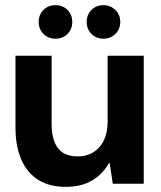

<svg xmlns="http://www.w3.org/2000/svg" viewBox="-20 -712 623 744"><path d="M234 12Q172 12 129 -14.5Q86 -41 63 -92.5Q40 -144 40 -219V-496H180V-232Q180 -171 204 -138.5Q228 -106 282 -106Q316 -106 342 -122Q368 -138 382.5 -168Q397 -198 397 -240V-496H537V0H417L405 -80H402Q379 -38 337.5 -13Q296 12 234 12ZM195 -562Q167 -562 148.5 -580.5Q130 -599 130 -627Q130 -655 148.5 -673.5Q167 -692 195 -692Q223 -692 241.5 -673.5Q260 -655 260 -627Q260 -599 241.5 -580.5Q223 -562 195 -562ZM381 -562Q353 -562 334.5 -580.5Q316 -599 316 -627Q316 -655 334.5 -673.5Q353 -692 381 -692Q408 -692 427 -673.5Q446 -655 446 -627Q446 -599 427 -580.5Q408 -562 381 -562Z"/></svg>

Font: DM Sans 36pt ExtraBold
Style: Regular
Weight: 800
Designer: Colophon Foundry, Jonny Pinhorn
Foundry: Colophon Foundry
Version: Version 4.004;gftools[0.9.30]